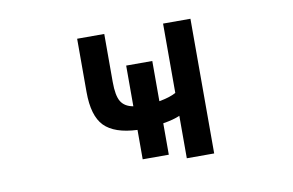

<svg xmlns="http://www.w3.org/2000/svg" viewBox="-61 -628 1122 735"><g transform="rotate(-10 500.0 -260.5)"><path d="M544.9 -232.4Q585 -239.3 610.4 -252.9V-522.5H716.8V1H610.4V-164.1Q586.9 -153.3 544.9 -146.5V-24.4H443.4V-138.7Q354.5 -142.6 315.4 -182.6Q276.4 -222.7 276.4 -315.4V-522.5H381.8V-335.9Q381.8 -282.2 396 -259.3Q410.2 -236.3 443.4 -230.5V-388.7H544.9Z"/></g></svg>

Font: GenEi Gothic M SemiBold
Style: Regular
Weight: 500
Designer: o_tamon (Modified); [Source Han Sans]
Ryoko NISHIZUKA  (kana & ideographs); Paul D. Hunt (Latin, Greek & Cyrillic); Wenl
Version: Version 1.1a;Original Version 1.004